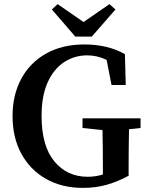

<svg xmlns="http://www.w3.org/2000/svg" viewBox="-20 -896 718 933"><path d="M382 17Q281 17 204 -26.5Q127 -70 84 -148.5Q41 -227 41 -332Q41 -435 83.5 -513.5Q126 -592 204.5 -636Q283 -680 390 -680Q446 -680 495 -668.5Q544 -657 587 -633L591 -483H522L498 -605Q453 -627 404 -627Q342 -627 291.5 -594Q241 -561 211.5 -495.5Q182 -430 182 -332Q182 -187 244 -112Q306 -37 406 -37Q427 -37 445 -40Q463 -43 480 -48V-87Q480 -131 479.5 -175.5Q479 -220 478 -264L381 -274V-321H663V-274L607 -268Q606 -222 605.5 -177Q605 -132 605 -85V-42Q553 -14 500 1.5Q447 17 382 17ZM260 -876 386 -789 512 -876 541 -850 426 -718H346L232 -850Z"/></svg>

Font: Source Serif Pro Semibold
Style: Regular
Weight: 600
Designer: Frank Grießhammer
Foundry: Adobe Systems Incorporated
Version: Version 3.000;hotconv 1.0.109;makeotfexe 2.5.65596